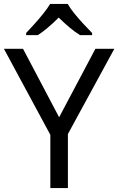

<svg xmlns="http://www.w3.org/2000/svg" viewBox="-20 -964 606 984"><path d="M283 -363 469 -714H566L328 -277V0H238V-273L0 -714H98ZM327 -944Q339 -922 361.5 -894.5Q384 -867 408.5 -840.5Q433 -814 452 -795V-784H390Q364 -800 336 -823.5Q308 -847 281 -874Q254 -847 227 -824Q200 -801 174 -784H114V-795Q133 -815 156.5 -841Q180 -867 202 -894.5Q224 -922 237 -944Z"/></svg>

Font: Noto Sans Thaana
Style: Regular
Weight: 400
Designer: Monotype Design Team
Foundry: Monotype Imaging Inc.
Version: Version 2.001